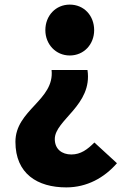

<svg xmlns="http://www.w3.org/2000/svg" viewBox="-20 -603 576 834"><path d="M268 211C358 211 433 169 488 106L390 16C360 46 331 68 290 68C249 68 218 45 218 1C218 -82 383 -146 360 -299H204C218 -168 47 -126 47 13C47 152 143 211 268 211ZM283 -362C345 -362 389 -411 389 -472C389 -535 345 -583 283 -583C222 -583 177 -535 177 -472C177 -411 222 -362 283 -362Z"/></svg>

Font: Noto Sans CJK TC Black
Style: Regular
Weight: 900
Designer: Ryoko NISHIZUKA 西塚涼子 (kana, bopomofo & ideographs); Paul D. Hunt (Latin, Greek & Cyrillic); Sandoll Communications 산돌커뮤니
Foundry: Adobe
Version: Version 2.004;hotconv 1.0.118;makeotfexe 2.5.65603